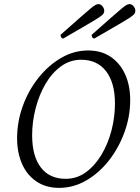

<svg xmlns="http://www.w3.org/2000/svg" viewBox="-20 -900 682 932"><path d="M267 12Q203 12 157 -19Q111 -50 87 -104.5Q63 -159 63 -229Q63 -309 90.5 -385Q118 -461 166.5 -522Q215 -583 277 -619Q339 -655 408 -655Q472 -655 517.5 -624Q563 -593 587.5 -539Q612 -485 612 -414Q612 -335 584.5 -259Q557 -183 509.5 -122Q462 -61 399.5 -24.5Q337 12 267 12ZM299 -32Q353 -32 396.5 -63.5Q440 -95 472 -148Q504 -201 521 -266Q538 -331 538 -398Q538 -498 495 -554Q452 -610 374 -610Q320 -610 276 -578Q232 -546 201 -493Q170 -440 153 -374.5Q136 -309 136 -243Q136 -143 178 -87.5Q220 -32 299 -32ZM287 -713Q282 -713 278 -717.5Q274 -722 274 -731Q334 -784 368.5 -814.5Q403 -845 420 -859Q437 -873 444.5 -876.5Q452 -880 458 -880Q469 -880 477.5 -869.5Q486 -859 486 -847Q486 -840 482 -833.5Q478 -827 460 -815Q442 -803 401.5 -779.5Q361 -756 287 -713ZM438 -713Q433 -713 429 -717.5Q425 -722 425 -731Q485 -784 519.5 -814.5Q554 -845 571 -859Q588 -873 595.5 -876.5Q603 -880 609 -880Q620 -880 628.5 -869.5Q637 -859 637 -847Q637 -840 633 -833.5Q629 -827 611 -815Q593 -803 552.5 -779.5Q512 -756 438 -713Z"/></svg>

Font: Petrona Light
Style: Italic
Weight: 300
Italic angle: -9°
Designer: Ringo R. Seeber
Foundry: Ringo R. Seeber
Version: Version 2.001; ttfautohint (v1.8.3)